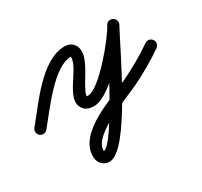

<svg xmlns="http://www.w3.org/2000/svg" viewBox="-149 -460 999 950"><g transform="rotate(-30 350.0 15.5)"><path d="M-9.2 29C3.5 39.7 22.4 37.9 33 25.2C96.4 -50.7 219.4 -227.6 317.5 -227.6C322.2 -227.6 319.3 -231 319.3 -225.2C319.3 -153.7 184.3 -51.7 239.5 19C253.3 36.7 275.6 42 297 42C396.3 42 565.2 -165.3 605.7 -244.3C614.7 -261.9 606.2 -277.6 593 -284.5C579.9 -291.5 562.1 -289.7 552.7 -272.4C503 -181.4 284.1 258.6 226.8 258.6C226.7 258.6 226.6 257.7 226.6 255.3C226.6 163.8 458.5 86.8 530.7 50.9C591.8 20.5 651.2 -13.2 707.2 -52.4C720.8 -61.9 724.1 -80.6 714.6 -94.2C705.1 -107.8 686.4 -111.1 672.8 -101.6C672.8 -101.6 672.8 -101.6 672.8 -101.6C615.1 -61.2 553.6 -27 490.4 3.8C388.4 53.6 166.6 116.9 166.6 255.3C166.6 291.1 190.2 318.6 226.8 318.6C338.1 318.6 542.9 -129.1 605.3 -243.6C614.8 -261 606 -276.8 592.7 -283.8C579.3 -290.9 561.3 -289.3 552.3 -271.7C523.9 -216.3 362.7 -18 297 -18C292.1 -18 289.5 -18.7 285 -19.5C283.6 -19.7 287.1 -9.8 288.3 -18.7C290.5 -35.3 300.3 -52.7 308.1 -67.3C331.8 -111.9 379.3 -172.9 379.3 -225.2C379.3 -261.8 354.2 -287.6 317.5 -287.6C183.8 -287.6 66.6 -108.7 -13 -13.2C-23.7 -0.5 -21.9 18.4 -9.2 29Z"/></g></svg>

Font: FRB American Cursive
Style: Bold Italic
Weight: 700
Italic angle: -25°
Version: Version 2.0;Modular Font Editor K font №1